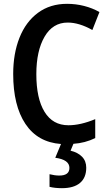

<svg xmlns="http://www.w3.org/2000/svg" viewBox="-20 -744 567 1004"><path d="M338 -89Q401 -89 478 -121V-22Q425 4 364 8L349 44Q387 53 409 75.5Q431 98 431 133Q431 185 398.5 212.5Q366 240 304 240Q267 240 239 233V167Q267 174 290 174Q343 174 343 134Q343 91 269 81L299 9Q177 0 113 -96Q49 -192 49 -357Q49 -464 82 -547Q115 -630 178.5 -677Q242 -724 331 -724Q376 -724 419.5 -713Q463 -702 500 -681L463 -587Q394 -626 334 -626Q256 -626 213 -552Q170 -478 170 -356Q170 -229 213 -159Q256 -89 338 -89Z"/></svg>

Font: Noto Sans Display Medium Narrow
Style: Regular
Weight: 500
Width: 4
Designer: Monotype Design team
Foundry: Monotype Imaging Inc.
Version: Version 1.000